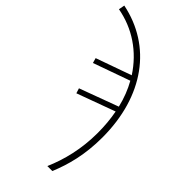

<svg xmlns="http://www.w3.org/2000/svg" viewBox="-386 -837 1147 1147"><g transform="rotate(45 187.5 -263.5)"><path d="M278 238H320C360 142 390 30 390 -115C390 -465 210 -707 -75 -765L-82 -727C55 -702 172 -624 251 -502L26 -422L35 -390L268 -473C294 -427 315 -374 329 -315L83 -224L93 -192L336 -281C346 -229 351 -173 351 -115C351 22 321 139 278 238Z"/></g></svg>

Font: Noto Sans SemiCondensed ExtraLight
Style: Regular
Weight: 200
Width: 4
Designer: Monotype Design Team
Foundry: Monotype Imaging Inc.
Version: Version 2.013